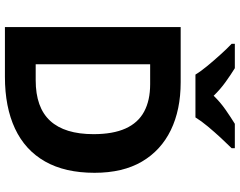

<svg xmlns="http://www.w3.org/2000/svg" viewBox="-117 -857 974 780"><g transform="rotate(90 370.0 -467.0)"><path d="M682 -364Q682 -244 636 -163Q590 -82 502.5 -41Q415 0 292 0H90V-714H314Q426 -714 508.5 -674Q591 -634 636.5 -556.5Q682 -479 682 -364ZM525 -360Q525 -439 502 -490Q479 -541 433.5 -565.5Q388 -590 322 -590H241V-125H306Q417 -125 471 -184Q525 -243 525 -360ZM283 -774Q269 -797 246.5 -824Q224 -851 200.5 -877Q177 -903 158 -921V-934H257Q283 -918 313 -896.5Q343 -875 369 -848Q395 -875 426 -896.5Q457 -918 483 -934H582V-921Q564 -903 540 -877Q516 -851 493.5 -824Q471 -797 457 -774Z"/></g></svg>

Font: Noto Sans Armenian
Style: Bold
Weight: 700
Version: Version 2.007